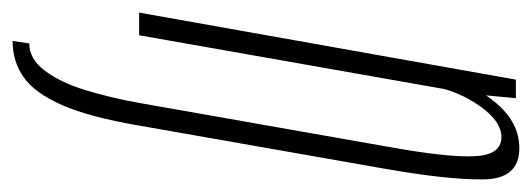

<svg xmlns="http://www.w3.org/2000/svg" viewBox="-319 -354 845 305"><g transform="rotate(90 103.5 -201.5)"><path d="M16 201Q49 201 74 183.2Q99 165.5 118 122.2Q137 79 150.5 0H114.5Q106 47 93.8 86.5Q81.5 126 63 150.2Q44.5 174.5 20 174.5ZM-29 0H7L100.5 -530.5L107 -598.5H77.5ZM114.5 0H150.5L219 -390Q236.5 -489 236 -546.5Q235.5 -604 186.5 -604Q146 -604 114.8 -567.2Q83.5 -530.5 75.5 -486L89 -469Q95.5 -507 119.5 -541.2Q143.5 -575.5 169 -575.5Q197.5 -575.5 199.2 -531.8Q201 -488 184 -394.5Z"/></g></svg>

Font: Anybody ExtraCondensed ExtraLight
Style: Italic
Weight: 250
Width: 2
Italic angle: -10°
Version: Version 1.113;gftools[0.9.25]